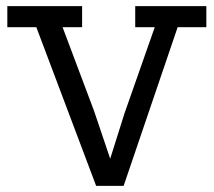

<svg xmlns="http://www.w3.org/2000/svg" viewBox="-20 -609 700 629"><path d="M4 -589H249V-520H185L288 -246L341 -89L388 -238L487 -520H423V-589H656V-520H562L385 0H295L99 -520H4Z"/></svg>

Font: Podkova
Style: Regular
Weight: 400
Designer: Ilya Yudin
Foundry: Cyreal (www.cyreal.org)
Version: Version 2.103